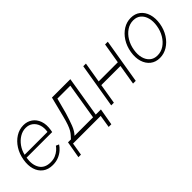

<svg xmlns="http://www.w3.org/2000/svg" viewBox="63 -1304 2208 2208"><g transform="rotate(-45 1167.0 -200.0)"><path d="M255.7 11.4Q181.8 11.4 133.2 -25.2Q84.5 -61.8 65.3 -125.4Q46.2 -188.9 59.7 -270.2Q73.2 -351.9 113.6 -415.8Q154.1 -479.8 212.9 -516.7Q271.7 -553.6 339.1 -553.6Q400.2 -553.6 446.6 -521.5Q492.9 -489.3 514.4 -430.2Q535.9 -371.1 522.4 -290.1L517.4 -263.1H100.9Q84.5 -158.7 125.4 -93.7Q166.2 -28.8 261 -28.8Q305.4 -28.8 340 -43.9Q374.6 -58.9 399.1 -80.6Q423.7 -102.3 437.1 -122.5L473 -106.5Q456.7 -79.2 426.1 -51.8Q395.6 -24.5 352.6 -6.6Q309.7 11.4 255.7 11.4ZM108.7 -302.6H480.5Q490.4 -361.5 474.8 -409.3Q459.2 -457 423.1 -485.1Q387.1 -513.1 334.9 -513.1Q283.7 -513.1 237 -484.7Q190.3 -456.3 156.2 -408.6Q122.2 -360.8 108.7 -302.6Z M526.6 154.5 562.5 -50.8H610.1Q628.9 -71.7 644.4 -88.8Q659.8 -105.8 674 -130Q688.2 -154.1 703.1 -195.1Q718 -236.2 735.4 -305L796.2 -545.5H1095.2L1013.8 -50.8H1097.7L1061.8 154.5H1018.5L1043.3 0H593.4L567.8 154.5ZM668.3 -50.8H969.8L1042.3 -492.9H832L782 -305Q756.7 -220.5 731.2 -154.3Q705.6 -88.1 668.3 -50.8Z M1618.6 -296.9 1616.1 -282.3 1660.2 -545.5H1704.2L1613.3 0H1569.2L1610.1 -245.4H1298.7L1257.8 0H1214.5L1305.4 -545.5H1348.7L1307.2 -296.9Z M1997.2 11.4Q1929 11.4 1881.9 -25.6Q1834.9 -62.5 1815 -127Q1795.1 -191.4 1808.6 -274.5Q1822.1 -355.5 1862.2 -418.5Q1902.3 -481.5 1960.2 -517.6Q2018.1 -553.6 2084.2 -553.6Q2153.1 -553.6 2200.1 -516.5Q2247.2 -479.4 2267 -414.8Q2286.9 -350.1 2273.8 -267Q2260.3 -186.4 2220.2 -123.4Q2180 -60.4 2122 -24.5Q2063.9 11.4 1997.2 11.4ZM1997.5 -28.8Q2056.1 -28.8 2105.1 -61.4Q2154.1 -94.1 2187.3 -149.9Q2220.5 -205.6 2231.5 -274.5Q2242.5 -341.3 2228.3 -395.2Q2214.1 -449.2 2177.6 -481.2Q2141 -513.1 2084.9 -513.1Q2027 -513.1 1977.8 -480.1Q1928.6 -447.1 1895.2 -391.3Q1861.9 -335.6 1850.9 -267Q1839.5 -200.6 1853.7 -146.5Q1867.9 -92.3 1904.7 -60.5Q1941.4 -28.8 1997.5 -28.8Z"/></g></svg>

Font: Inter UI Extra Light
Style: Italic
Weight: 200
Italic angle: -9.39999°
Designer: Rasmus Andersson
Foundry: rsms
Version: 3.2;8d6f07862